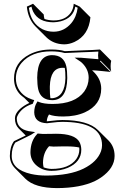

<svg xmlns="http://www.w3.org/2000/svg" viewBox="-20 -701 657 1016"><path d="M154.8 -681.2 211.4 -624.5Q211.9 -611.8 215.3 -600.6Q237.3 -593.3 263.2 -592.8Q326.7 -592.8 355.5 -635.3Q368.7 -655.8 370.1 -681.2L401.9 -666L458.5 -609.4Q449.7 -514.6 374 -479Q346.2 -466.3 319.3 -466.3Q262.2 -467.3 224.1 -504.9L167.5 -561.5Q127.9 -602.1 122.1 -666ZM515.6 -232.4Q515.6 -146 428.7 -106.4Q379.4 -84.5 314.5 -84.5Q265.1 -84.5 239.3 -95.2Q228.5 -78.1 227.5 -59.1H229Q231.4 -59.1 234.4 -59.6Q241.2 -60.5 248 -61Q286.6 -65.9 311 -65.9Q445.3 -65.4 498.5 -12.7L555.2 43.5Q586.4 75.7 586.4 124.5Q586.4 188.5 514.6 238.3Q499 249 482.9 256.8Q405.8 293.9 281.7 294.4Q164.6 293.9 114.7 245.1L58.6 188.5Q32.7 161.1 32.2 124Q32.7 74.2 54.2 45.9Q56.2 44.9 116.2 16.1L78.1 -22Q59.1 -42 59.1 -74.2Q59.1 -109.4 108.4 -141.6Q122.1 -150.4 135.3 -156.2L108.4 -183.1Q95.7 -192.4 86.9 -200.7Q54.2 -234.9 54.2 -285.2Q54.2 -370.1 136.2 -413.1Q186.5 -439 251 -439Q295.4 -439 323.2 -430.2Q354 -431.6 410.2 -434.1Q481.4 -436.5 508.8 -439L512.2 -436L568.4 -379.4Q565.4 -365.7 565.4 -350.6Q565.4 -336.4 568.4 -323.2L512.2 -379.9L508.8 -377L565.4 -320.3Q551.3 -321.3 522.5 -324.7Q483.9 -328.6 467.3 -329.1L479.5 -316.9Q515.1 -279.8 515.6 -232.4ZM239.7 72.8Q208 106.9 207.5 160.6Q208 173.8 210.9 184.6Q232.9 192.4 252.9 192.9Q345.7 192.9 383.8 140.6Q399.4 117.7 399.9 90.8Q399.9 84.5 399.4 79.6Q374.5 73.7 332.5 73.7Q327.1 73.7 310.1 73.7Q279.8 74.2 262.7 74.7Q254.4 74.7 239.7 72.8ZM246.6 -181.6Q252.4 -181.2 257.8 -181.2Q323.7 -189 326.2 -288.1Q326.2 -322.3 322.8 -341.8Q316.9 -342.3 311.5 -342.3Q246.6 -342.3 243.7 -244.1Q243.7 -238.3 243.7 -233.4Q243.7 -200.7 246.6 -181.6ZM175.8 9.3 179.2 5.4 184.1 5.9Q199.7 7.8 206.1 7.8Q223.1 7.8 252.9 7.3Q270 6.8 275.9 6.8Q376 6.8 400.4 50.3Q409.7 67.9 410.2 90.8Q410.2 156.2 338.9 187Q300.3 203.1 252.9 203.1Q202.1 203.1 168 169.9Q141.1 143.1 141.1 104Q142.1 44.9 175.8 9.3ZM335.9 -288.1Q334.5 -172.4 257.8 -170.9Q195.3 -170.9 182.1 -229Q177.2 -252.4 176.8 -290Q178.2 -407.7 254.9 -409.2Q316.9 -409.2 330.6 -351.1Q335.9 -326.7 335.9 -288.1ZM449.2 -289.1Q449.2 -333.5 415 -367.2Q408.7 -373.5 402.3 -377.4L374.5 -396L408.2 -395.5Q410.2 -395.5 500.5 -387.7Q499 -398.4 499 -407.2Q499 -418 500.5 -428.2Q475.1 -426.3 410.6 -424.3Q354 -422.4 323.7 -420.4H322.3L320.3 -420.9Q293.9 -428.7 251 -429.2Q146.5 -429.2 94.2 -368.2Q64 -332 64 -285.2Q64.9 -226.1 114.3 -191.4Q127 -182.6 150.9 -174.3L161.1 -171.4L153.3 -151.9L149.4 -150.4Q101.1 -134.3 77.6 -97.7Q69.3 -84.5 68.8 -74.2Q68.8 -19 132.8 -6.8Q136.7 -6.3 139.6 -5.9L166 -2L143.6 12.7Q141.1 14.2 76.2 45.9Q66.9 50.3 60.5 53.7Q42 80.6 42 124Q42 196.3 144.5 219.7Q181.6 228 225.1 228Q348.1 227.5 421.9 191.4Q494.1 155.8 514.6 99.1Q520 83 520 67.9Q520 -49.3 331.5 -55.7Q321.3 -56.2 311 -56.2Q286.6 -56.2 249.5 -51.3H248.5Q241.7 -50.8 236.3 -49.8Q231.4 -49.3 229 -48.8Q162.1 -51.3 161.1 -106.9Q161.6 -137.7 174.3 -157.2L178.7 -164.6L186.5 -161.1Q211.9 -150.9 257.8 -150.9Q377 -150.9 425.8 -216.8Q448.7 -249 449.2 -289.1ZM146.5 -666 132.8 -659.7Q143.1 -578.1 204.6 -546.4Q231.9 -533.2 263.2 -533.2Q318.8 -533.2 357.4 -578.6Q384.8 -611.8 391.1 -660.2L378.4 -666Q367.7 -606.4 301.8 -588.4Q282.2 -583.5 263.2 -583Q184.6 -583 155.8 -638.7Q149.4 -651.9 146.5 -666Z"/></svg>

Font: Linux Biolinum Shadow O
Style: Bold
Weight: 700
Designer: Philipp H. Poll
Foundry: Philipp H. Poll
Version: Version 0.9.2